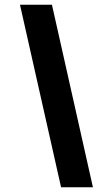

<svg xmlns="http://www.w3.org/2000/svg" viewBox="-20 -731 455 812"><path d="M64.5 -710.9H199.7L373 61H238.3Z"/></svg>

Font: Robert Sans ExtraBold
Style: Italic
Weight: 800
Italic angle: -8°
Designer: Christian Robertson (extended by Adam Twardoch)
Foundry: Google
Version: Version 12.135;April 2, 2019;FontCreator 11.5.0.2425 64-bit;